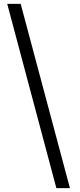

<svg xmlns="http://www.w3.org/2000/svg" viewBox="-20 -801 418 998"><path d="M343.5 177H273L17.5 -781H87.5Z"/></svg>

Font: Merriweather 96pt ExtraBold
Style: Regular
Weight: 800
Version: Version 2.100